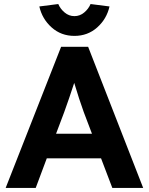

<svg xmlns="http://www.w3.org/2000/svg" viewBox="-20 -932 738 952"><path d="M8 0 283 -700H417L690 0H537L481 -147H212L157 0ZM298 -375 258 -269H436L395 -377Q386 -401 372.5 -442.5Q359 -484 348 -521Q336 -484 323 -446Q310 -408 298 -375ZM349 -754Q283 -754 236 -796Q189 -838 175 -900L269 -912Q279 -888 300.5 -870Q322 -852 349 -852Q376 -852 397.5 -870Q419 -888 429 -912L523 -900Q509 -838 462 -796Q415 -754 349 -754Z"/></svg>

Font: Readex Pro SemiBold
Style: Regular
Weight: 600
Designer: Bonnie Shaver-Troup, Thomas Jockin
Foundry: Lexend
Version: Version 1.204; ttfautohint (v1.8.4.7-5d5b)